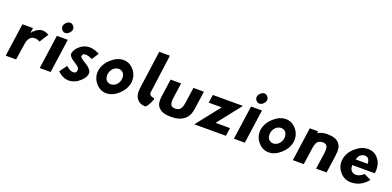

<svg xmlns="http://www.w3.org/2000/svg" viewBox="3 -1834 5858 2871"><g transform="rotate(20 2932.0 -399.0)"><path d="M304 -464H309L304 -459L285 -440L296 -519L295 -520H129L128 -519L54 6L55 7H218L219 6L262 -274C263 -284 273 -326 302 -358V-359C319 -375 343 -387 373 -387C414 -387 443 -372 456 -363L546 -504C540 -508 502 -535 443 -535C390 -535 348 -503 322 -477L321 -475H320L316 -471V-474H306Z M723 -639C734 -626 751 -616 771 -616C790 -616 809 -624 825 -637L833 -645V-646C849 -660 862 -679 865 -701C868 -723 860 -742 848 -756L842 -763C831 -776 814 -786 794 -786C775 -786 757 -778 741 -765L732 -757V-756C716 -742 704 -723 701 -701C698 -679 705 -660 717 -646ZM768 7 769 6 845 -532 844 -533H672L671 -532L595 6L596 7Z M971 -163H970L886 -48L887 -47C998 70 1143 49 1235 -36C1240 -40 1244 -45 1248 -49L1257 -57C1287 -86 1309 -121 1314 -160C1318 -185 1310 -203 1295 -223H1293L1286 -235C1244 -286 1165 -313 1131 -353H1130H1129C1125 -358 1119 -364 1120 -373C1121 -381 1122 -389 1130 -400L1132 -404L1133 -405C1156 -421 1200 -424 1281 -386L1351 -495C1204 -575 1095 -536 1030 -473L1022 -466C989 -434 968 -394 964 -363C961 -344 968 -327 981 -312L987 -305C1023 -263 1095 -235 1128 -196V-194H1129C1136 -182 1141 -169 1139 -153C1138 -143 1134 -134 1129 -125L1127 -124V-121L1126 -119C1097 -95 1044 -96 971 -163ZM1295 -238V-237C1294 -237 1285 -236 1285 -237Z M1624 -348C1647 -371 1681 -386 1712 -386C1743 -386 1771 -371 1789 -348C1804 -323 1812 -292 1807 -256C1802 -221 1786 -190 1763 -165C1739 -142 1707 -127 1676 -127C1645 -127 1617 -141 1598 -165C1583 -189 1575 -221 1580 -256C1585 -290 1600 -323 1624 -348ZM1488 -61C1530 -10 1587 22 1656 22C1724 22 1789 -9 1844 -59L1852 -66C1907 -116 1947 -184 1957 -256C1967 -328 1947 -396 1906 -446L1899 -454C1858 -504 1802 -535 1734 -535C1666 -535 1600 -504 1544 -453L1535 -445C1480 -395 1440 -328 1430 -256C1420 -184 1442 -117 1482 -68Z M2289 -5C2318 -30 2362 -126 2360 -147L2353 -154C2344 -155 2314 -157 2292 -178H2291L2289 -180C2281 -192 2277 -209 2280 -230L2361 -831L2360 -832H2192L2191 -831L2107 -221C2097 -147 2109 -88 2141 -51L2147 -44C2175 -12 2215 7 2275 7L2281 2Z M2494 -500 2493 -499 2453 -216C2442 -141 2451 -89 2480 -52L2481 -54L2480 -51L2483 -48L2489 -42H2490L2492 -41C2529 2 2590 22 2685 22C2780 22 2847 2 2896 -41L2898 -42H2899L2907 -48L2909 -50L2910 -54L2909 -50C2949 -87 2972 -140 2983 -216L3023 -499L3022 -500H2857L2856 -499L2822 -259C2814 -204 2803 -166 2778 -140L2776 -138C2757 -123 2733 -116 2704 -116C2675 -116 2654 -122 2638 -138V-140C2621 -166 2618 -204 2626 -259L2660 -499L2659 -500ZM2481 -49H2480L2481 -57V-56ZM2484 -53H2483ZM2907 -53H2906ZM2910 -49H2909L2910 -55Z M3166 -500 3165 -499 3147 -372 3148 -371H3353L3055 7H3556L3558 6L3576 -121L3574 -122H3346L3644 -500Z M3813 -639C3824 -626 3841 -616 3861 -616C3880 -616 3899 -624 3915 -637L3923 -645V-646C3939 -660 3952 -679 3955 -701C3958 -723 3950 -742 3938 -756L3932 -763C3921 -776 3904 -786 3884 -786C3865 -786 3847 -778 3831 -765L3822 -757V-756C3806 -742 3794 -723 3791 -701C3788 -679 3795 -660 3807 -646ZM3858 7 3859 6 3935 -532 3934 -533H3762L3761 -532L3685 6L3686 7Z M4208 -348C4231 -371 4265 -386 4296 -386C4327 -386 4355 -371 4373 -348C4388 -323 4396 -292 4391 -256C4386 -221 4370 -190 4347 -165C4323 -142 4291 -127 4260 -127C4229 -127 4201 -141 4182 -165C4167 -189 4159 -221 4164 -256C4169 -290 4184 -323 4208 -348ZM4072 -61C4114 -10 4171 22 4240 22C4308 22 4373 -9 4428 -59L4436 -66C4491 -116 4531 -184 4541 -256C4551 -328 4531 -396 4490 -446L4483 -454C4442 -504 4386 -535 4318 -535C4250 -535 4184 -504 4128 -453L4119 -445C4064 -395 4024 -328 4014 -256C4004 -184 4026 -117 4066 -68Z M4833 -246C4841 -304 4851 -346 4877 -373L4880 -374H4881C4900 -388 4924 -397 4953 -397C4981 -397 5001 -389 5016 -374H5018V-373C5035 -347 5037 -305 5029 -246L4993 6L4994 7H5159L5160 6L5201 -287C5212 -368 5203 -426 5171 -463V-464L5170 -467L5166 -471H5165C5128 -514 5067 -535 4972 -535C4916 -535 4875 -523 4843 -505L4827 -495L4831 -526L4830 -527H4699L4698 -526L4623 6L4624 7H4796L4797 6Z M5540 -397V-401H5544C5562 -416 5586 -426 5613 -426C5637 -426 5656 -418 5671 -401L5672 -399C5683 -382 5691 -362 5692 -336L5693 -324H5503L5506 -336C5512 -357 5522 -379 5540 -397ZM5503 -147C5490 -166 5482 -190 5484 -218L5483 -228H5841L5842 -230C5855 -325 5835 -402 5793 -453L5787 -460C5748 -509 5692 -535 5623 -535C5552 -535 5485 -503 5428 -452L5418 -444C5364 -395 5325 -329 5315 -256C5305 -184 5326 -118 5366 -69L5372 -62C5414 -10 5473 22 5545 22C5626 22 5697 0 5761 -57L5770 -65C5785 -78 5799 -93 5814 -112L5703 -165C5622 -91 5542 -98 5504 -145Z"/></g></svg>

Font: Hussar Woodtype
Style: SeBdObl
Weight: 900
Foundry: Cannot Into Space Fonts
Version: Version 1.07